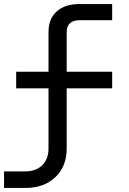

<svg xmlns="http://www.w3.org/2000/svg" viewBox="-20 -750 640 950"><path d="M0 180V98H105Q158 98 189 67.5Q220 37 220 -15V-313H60V-395H220V-591Q220 -657 260.5 -693.5Q301 -730 374 -730H535V-650H374Q310 -650 310 -590V-395H535V-313H310V-15Q310 73 254 126.5Q198 180 105 180Z"/></svg>

Font: NKDuy Mono
Style: Regular
Weight: 400
Monospace: yes
Designer: NKDuy
Foundry: NKDuy
Version: Version 2.251; ttfautohint (v1.8.4.7-5d5b)